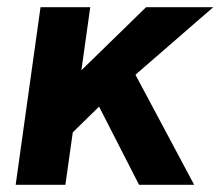

<svg xmlns="http://www.w3.org/2000/svg" viewBox="-20 -513 612 533"><path d="M23.5 0H161.5L182 -145.5L255 -217L366 0H519L356 -305.5L572 -493H385.5L206 -318L230.5 -493H92.5Z"/></svg>

Font: HK Grotesk ExtraBold
Style: Italic
Weight: 800
Italic angle: -16°
Designer: Alfredo Marco Pradil
Foundry: Hanken Design Co.
Version: Version 3.001;FEAKit 1.0